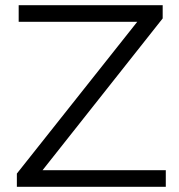

<svg xmlns="http://www.w3.org/2000/svg" viewBox="-20 -720 691 740"><path d="M45 0V-51L509 -636H52V-700H607V-649L144 -64H619V0Z"/></svg>

Font: Modern
Style: Small
Weight: 400
Designer: Julieta Ulanovsky
Foundry: Julieta Ulanovsky
Version: Version 8.000